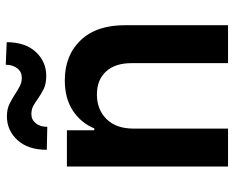

<svg xmlns="http://www.w3.org/2000/svg" viewBox="-91 -701 792 650"><g transform="rotate(-90 305.0 -376.0)"><path d="M194.6 -319.6V0H66.1V-545.5H188.9V-452.8H195.3Q214.1 -498.2 255.5 -525.4Q296.9 -552.6 358 -552.6Q442.5 -552.6 493.8 -498.9Q545.1 -445.3 544.7 -347.3V0H416.2V-327.4Q416.2 -382.1 388 -413Q359.7 -443.9 310 -443.9Q259.2 -443.9 226.9 -411.4Q194.6 -378.9 194.6 -319.6ZM200.6 -611.9 122.9 -613.6Q122.9 -677.2 155.7 -712.9Q188.6 -748.6 236.2 -748.6Q261 -748.6 278.9 -739.5Q296.9 -730.5 312.5 -720.2Q325.6 -711.6 338.4 -704.9Q351.2 -698.2 366.5 -698.2Q386.7 -698.2 398.6 -713.4Q410.5 -728.7 410.9 -752.5L487.2 -749.3Q486.9 -686.1 454.2 -650.9Q421.5 -615.8 373.9 -615.4Q345.5 -615.4 327.6 -624.6Q309.7 -633.9 295.1 -644.2Q283.4 -652.7 271.5 -659.3Q259.6 -665.8 243.6 -665.8Q224.8 -665.8 212.7 -650.9Q200.6 -636 200.6 -611.9Z"/></g></svg>

Font: Inter Zeller Semi Bold
Style: Regular
Weight: 600
Designer: Rasmus Andersson; Joe Bland
Foundry: zeller
Version: Version 3.015;git-dec3a8cb1